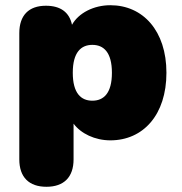

<svg xmlns="http://www.w3.org/2000/svg" viewBox="-20 -526 698 736"><path d="M158 190C225 190 262 153 262 85V-52C290 -14 344 12 403 12C529 12 618 -86 618 -247C618 -408 528 -506 403 -506C339 -506 281 -476 256 -431C246 -479 212 -504 156 -504C90 -504 54 -467 54 -399V85C54 153 91 190 158 190ZM334 -140C291 -140 259 -168 259 -247C259 -326 291 -354 334 -354C377 -354 409 -326 409 -247C409 -168 377 -140 334 -140Z"/></svg>

Font: SN Pro Black
Style: Regular
Weight: 900
Designer: Tobias Whetton
Foundry: Supernotes
Version: Version 1.001;Glyphs 3.2 (3249)